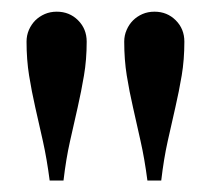

<svg xmlns="http://www.w3.org/2000/svg" viewBox="-20 -716 369 332"><path d="M65.9 -403.8Q61 -441.4 54.2 -471.9Q47.4 -502.4 41 -530.3Q34.7 -558.1 30.3 -585.4Q25.9 -612.8 25.9 -644Q25.9 -654.8 30 -664.3Q34.2 -673.8 41 -680.7Q47.9 -687.5 57.4 -691.7Q66.9 -695.8 78.1 -695.8Q100.1 -695.8 115 -680.9Q129.9 -666 129.9 -644Q129.9 -612.8 125.2 -585.4Q120.6 -558.1 114.3 -530.3Q107.9 -502.4 101.1 -471.9Q94.2 -441.4 89.8 -403.8ZM234.9 -403.8Q230 -441.4 223.1 -471.9Q216.3 -502.4 210 -530.3Q203.6 -558.1 199.2 -585.4Q194.8 -612.8 194.8 -644Q194.8 -654.8 199 -664.3Q203.1 -673.8 210 -680.7Q216.8 -687.5 226.3 -691.7Q235.8 -695.8 247.1 -695.8Q269 -695.8 283.9 -680.9Q298.8 -666 298.8 -644Q298.8 -612.8 294.2 -585.4Q289.6 -558.1 283.2 -530.3Q276.9 -502.4 270 -471.9Q263.2 -441.4 258.8 -403.8Z"/></svg>

Font: Chandrasa
Style: Regular
Weight: 400
Designer: R.S. Wihananto
Foundry: R.S. Wihananto
Version: Version 2.0.1